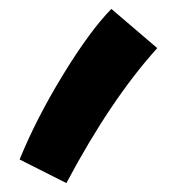

<svg xmlns="http://www.w3.org/2000/svg" viewBox="-20 -219 405 431"><path d="M24 139Q62 46 122 -52Q182 -150 230 -199L333 -111Q229 4 129 192Z"/></svg>

Font: Noto Sans Arabic
Style: Bold
Weight: 700
Designer: Nadine Chahine
Foundry: Monotype Imaging Inc.
Version: Version 1.001